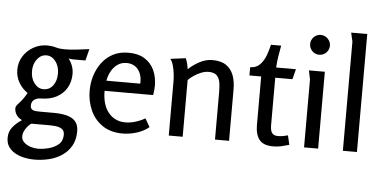

<svg xmlns="http://www.w3.org/2000/svg" viewBox="-60 -885 2468 1237"><g transform="rotate(5 1173.5 -266.5)"><path d="M220 -510Q249 -510 275 -502.5Q301 -495 329 -495Q368 -495 408.5 -499.5Q449 -504 492 -510L473 -435H392Q385 -435 378 -436Q371 -437 364 -438Q381 -416 389.5 -391.5Q398 -367 398 -341Q398 -291 375 -251Q352 -211 309 -188.5Q266 -166 207 -166Q184 -166 166 -153.5Q148 -141 148 -115Q148 -98 158 -90.5Q168 -83 183 -82Q198 -81 213 -81H300Q327 -81 355 -77.5Q383 -74 407 -63.5Q431 -53 445.5 -32Q460 -11 460 25Q460 80 437.5 119Q415 158 377.5 183Q340 208 293.5 219Q247 230 200 230Q172 230 140 224Q108 218 80 203.5Q52 189 34.5 165Q17 141 17 104Q17 65 41 35Q65 5 97 -14V-18Q76 -27 63 -46.5Q50 -66 50 -89Q50 -101 60 -112Q70 -123 86 -142Q102 -161 120 -194Q84 -218 62.5 -255.5Q41 -293 41 -337Q41 -386 65.5 -425Q90 -464 131 -487Q172 -510 220 -510ZM220 -446Q185 -446 160.5 -414.5Q136 -383 136 -337Q136 -290 160.5 -258.5Q185 -227 219 -227Q258 -227 281 -257.5Q304 -288 304 -336Q304 -383 279.5 -414.5Q255 -446 220 -446ZM161 1Q142 14 126 38.5Q110 63 110 86Q110 110 127 126Q144 142 169 150Q194 158 215 158Q249 158 286.5 148.5Q324 139 350 116.5Q376 94 376 54Q376 28 359.5 17Q343 6 320 3.5Q297 1 275 1Z M746 -509Q808 -509 849.5 -483.5Q891 -458 912 -413.5Q933 -369 933 -312Q933 -298 931.5 -283Q930 -268 927 -251H613Q613 -160 654.5 -110Q696 -60 764 -60Q793 -60 825 -69Q857 -78 891 -97L922 -43Q888 -15 842 -1Q796 13 752 13Q674 13 621.5 -23Q569 -59 543 -118Q517 -177 517 -243Q517 -294 531.5 -341Q546 -388 575 -426.5Q604 -465 646.5 -487Q689 -509 746 -509ZM739 -442Q705 -442 679.5 -423.5Q654 -405 639 -376Q624 -347 619 -317H838Q840 -356 828 -384Q816 -412 793.5 -427Q771 -442 739 -442Z M1116 -506Q1123 -489 1127.5 -471.5Q1132 -454 1134 -436Q1164 -465 1205 -487Q1246 -509 1288 -509Q1344 -509 1377 -486.5Q1410 -464 1425 -424.5Q1440 -385 1440 -333V0H1349V-309Q1349 -338 1345 -366.5Q1341 -395 1324.5 -413Q1308 -431 1270 -431Q1248 -431 1223.5 -421.5Q1199 -412 1177.5 -397.5Q1156 -383 1140 -367V0H1050V-353Q1050 -372 1047 -398.5Q1044 -425 1037 -451Q1030 -477 1017 -493Z M1721 -640Q1714 -605 1708.5 -568.5Q1703 -532 1701 -497H1829L1812 -431H1701V-122Q1701 -104 1705 -89.5Q1709 -75 1720 -66.5Q1731 -58 1752 -58Q1768 -58 1784 -61Q1800 -64 1815 -68L1829 -8Q1804 -1 1779.5 5Q1755 11 1726 11Q1662 11 1636 -22.5Q1610 -56 1610 -118V-431H1534V-484Q1574 -485 1598 -510.5Q1622 -536 1635 -572Q1648 -608 1655 -640Z M2034 -667Q2034 -641 2015.5 -622Q1997 -603 1969 -603Q1943 -603 1924.5 -622Q1906 -641 1906 -667Q1906 -693 1924.5 -712Q1943 -731 1970 -731Q1996 -731 2015 -712Q2034 -693 2034 -667ZM2016 -497V0H1925V-439L1913 -497Z M2267 -763V0H2176V-706L2163 -763Z"/></g></svg>

Font: Rosario Light Medium
Style: Regular
Weight: 500
Version: Version 1.101; ttfautohint (v1.8.1.43-b0c9)